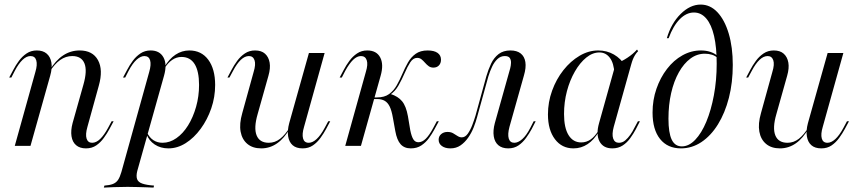

<svg xmlns="http://www.w3.org/2000/svg" viewBox="-20 -651 3830 857"><path d="M363.7 11.3Q336.3 11.3 319.8 -2.8Q303.2 -16.9 299.2 -42.7Q295.2 -68.5 304 -101.6L352.4 -273.4Q370.2 -335.5 356.9 -368.1Q343.5 -400.8 302.4 -400.8Q273.4 -400.8 248.4 -383.1Q223.4 -365.3 201.6 -330.6L200.8 -336.3Q228.2 -381.5 261.7 -403.6Q295.2 -425.8 335.5 -425.8Q393.5 -425.8 417.3 -382.7Q441.1 -339.5 421 -268.5L370.2 -84.7Q360.5 -50.8 366.5 -32.3Q372.6 -13.7 391.1 -13.7Q409.7 -13.7 427.4 -31Q445.2 -48.4 462.1 -79.8L478.2 -109.7H487.1L468.5 -75Q458.1 -55.6 443.5 -35.5Q429 -15.3 409.7 -2Q390.3 11.3 363.7 11.3ZM46 0 137.9 -329.8Q147.6 -362.1 141.9 -381.5Q136.3 -400.8 116.1 -400.8Q98.4 -400.8 80.6 -383.9Q62.9 -366.9 46 -334.7L30.6 -304.8H21L39.5 -339.5Q50 -359.7 64.5 -379.4Q79 -399.2 98.8 -412.5Q118.5 -425.8 144.4 -425.8Q171.8 -425.8 188.3 -411.7Q204.8 -397.6 209.3 -372.2Q213.7 -346.8 204 -312.9L116.1 0Z M443.5 186.3 446 177.4Q469.4 175.8 483.9 170.2Q498.4 164.5 506.9 152Q515.3 139.5 521.8 116.9L646 -329.8Q655.6 -362.9 650 -381.9Q644.4 -400.8 624.2 -400.8Q608.1 -400.8 589.9 -384.7Q571.8 -368.5 554 -334.7L538.7 -304.8H529L547.6 -339.5Q558.1 -359.7 572.6 -379.4Q587.1 -399.2 606.9 -412.5Q626.6 -425.8 652.4 -425.8Q692.7 -425.8 709.7 -394.8Q726.6 -363.7 712.1 -312.9L592.7 112.1Q587.1 134.7 591.9 148.4Q596.8 162.1 615.3 168.5Q633.9 175 667.7 177.4L665.3 186.3Q654 185.5 635.1 185.1Q616.1 184.7 594 183.9Q571.8 183.1 550 183.1Q517.7 183.1 488.3 184.3Q458.9 185.5 443.5 186.3ZM731.5 11.3Q696.8 11.3 670.6 -6Q644.4 -23.4 633.9 -52.4L636.3 -59.7Q646.8 -37.1 664.5 -25.4Q682.3 -13.7 705.6 -13.7Q737.9 -13.7 767.3 -34.3Q796.8 -54.8 819.4 -91.1Q841.9 -127.4 855.2 -174.2Q868.5 -221 868.5 -271.8Q868.5 -333.1 848.8 -364.9Q829 -396.8 790.3 -396.8Q767.7 -396.8 748.4 -383.5Q729 -370.2 713.7 -345.2V-351.6Q734.7 -387.9 763.3 -406.9Q791.9 -425.8 825 -425.8Q879 -425.8 909.7 -384.3Q940.3 -342.7 940.3 -271.8Q940.3 -217.7 923 -167.3Q905.6 -116.9 875.8 -76.2Q846 -35.5 808.9 -12.1Q771.8 11.3 731.5 11.3Z M1146 11.3Q1108.1 11.3 1084.3 -8.5Q1060.5 -28.2 1054 -63.3Q1047.6 -98.4 1061.3 -146L1112.1 -329.8Q1122.6 -363.7 1116.1 -382.3Q1109.7 -400.8 1091.1 -400.8Q1072.6 -400.8 1054.8 -383.9Q1037.1 -366.9 1020.2 -334.7L1004 -304.8H995.2L1013.7 -339.5Q1024.2 -359.7 1038.7 -379.4Q1053.2 -399.2 1073 -412.5Q1092.7 -425.8 1118.5 -425.8Q1146.8 -425.8 1162.9 -411.3Q1179 -396.8 1183.5 -371.8Q1187.9 -346.8 1178.2 -312.9L1129.8 -141.1Q1112.1 -79.8 1125.4 -46.8Q1138.7 -13.7 1179.8 -13.7Q1207.3 -13.7 1230.2 -31.5Q1253.2 -49.2 1274.2 -83.9V-78.2Q1249.2 -33.9 1216.9 -11.3Q1184.7 11.3 1146 11.3ZM1330.6 11.3Q1302.4 11.3 1286.3 -2.8Q1270.2 -16.9 1266.1 -42.7Q1262.1 -68.5 1271 -101.6L1358.9 -414.5H1429L1337.1 -84.7Q1327.4 -52.4 1332.7 -33.1Q1337.9 -13.7 1358.1 -13.7Q1375 -13.7 1393.1 -30.2Q1411.3 -46.8 1429 -79.8L1445.2 -109.7H1454L1435.5 -75Q1425 -55.6 1410.5 -35.5Q1396 -15.3 1376.6 -2Q1357.3 11.3 1330.6 11.3Z M1813.7 11.3Q1784.7 11.3 1768.1 -7.3Q1751.6 -25.8 1744.4 -66.1L1733.9 -124.2Q1728.2 -157.3 1719.4 -175.4Q1710.5 -193.5 1696.8 -201.2Q1683.1 -208.9 1663.7 -208.9H1630.6L1632.3 -216.1H1662.1Q1696 -216.1 1716.5 -231Q1737.1 -246 1750.8 -270.2Q1764.5 -294.4 1775.8 -321Q1787.1 -347.6 1800.8 -371.8Q1814.5 -396 1835.5 -410.9Q1856.5 -425.8 1888.7 -425.8Q1917.7 -425.8 1933.1 -414.9Q1948.4 -404 1948.4 -384.7Q1948.4 -368.5 1939.1 -358.9Q1929.8 -349.2 1914.5 -349.2Q1902.4 -349.2 1893.5 -355.6Q1884.7 -362.1 1877 -371Q1869.4 -379.8 1861.3 -386.3Q1853.2 -392.7 1841.9 -392.7Q1824.2 -392.7 1811.3 -373Q1798.4 -353.2 1786.3 -325Q1774.2 -296.8 1758.9 -269.8Q1743.5 -242.7 1721 -228.2L1723.4 -231.5Q1756.5 -221 1774.6 -199.2Q1792.7 -177.4 1800.8 -132.3L1811.3 -69.4Q1816.9 -41.9 1825 -29Q1833.1 -16.1 1847.6 -16.1Q1864.5 -16.1 1880.2 -31.5Q1896 -46.8 1913.7 -79.8L1929.8 -109.7H1938.7L1917.7 -71Q1908.1 -53.2 1894.4 -34.3Q1880.6 -15.3 1860.9 -2Q1841.1 11.3 1813.7 11.3ZM1521 0 1612.9 -329.8Q1623.4 -363.7 1616.9 -382.3Q1610.5 -400.8 1591.1 -400.8Q1573.4 -400.8 1556 -383.9Q1538.7 -366.9 1521 -334.7L1505.6 -304.8H1496L1514.5 -339.5Q1525 -359.7 1539.5 -379.4Q1554 -399.2 1573.8 -412.5Q1593.5 -425.8 1619.4 -425.8Q1660.5 -425.8 1677 -394.8Q1693.5 -363.7 1679 -312.9L1591.1 0Z M1990.3 11.3Q1966.9 11.3 1952.4 0.8Q1937.9 -9.7 1937.9 -27.4Q1937.9 -42.7 1949.2 -52.4Q1960.5 -62.1 1977.4 -62.1Q1992.7 -62.1 2002.8 -56Q2012.9 -50 2022.2 -44Q2031.5 -37.9 2041.1 -37.9Q2056.5 -37.9 2068.1 -54.4Q2079.8 -71 2088.3 -93.5Q2096.8 -116.1 2102.4 -134.7L2150.8 -310.5Q2159.7 -341.1 2172.2 -367.3Q2184.7 -393.5 2205.6 -409.7Q2226.6 -425.8 2258.1 -425.8Q2287.1 -425.8 2304 -412.5Q2321 -399.2 2325 -374.2Q2329 -349.2 2318.5 -313.7L2254 -84.7Q2245.2 -51.6 2250.8 -32.7Q2256.5 -13.7 2275.8 -13.7Q2292.7 -13.7 2311.3 -30.2Q2329.8 -46.8 2346.8 -79.8L2362.1 -109.7H2371L2353.2 -75Q2342.7 -55.6 2328.2 -35.5Q2313.7 -15.3 2294.4 -2Q2275 11.3 2248.4 11.3Q2221 11.3 2204.4 -2.8Q2187.9 -16.9 2183.9 -42.7Q2179.8 -68.5 2188.7 -101.6L2257.3 -346Q2260.5 -358.1 2260.9 -370.6Q2261.3 -383.1 2255.6 -391.9Q2250 -400.8 2233.1 -400.8Q2214.5 -400.8 2200.4 -387.5Q2186.3 -374.2 2176.6 -353.6Q2166.9 -333.1 2159.7 -309.7L2109.7 -129Q2104 -107.3 2094.4 -82.7Q2084.7 -58.1 2069.8 -36.7Q2054.8 -15.3 2035.5 -2Q2016.1 11.3 1990.3 11.3Z M2539.5 11.3Q2487.9 11.3 2456.9 -29.8Q2425.8 -71 2425.8 -140.3Q2425.8 -195.2 2444.4 -246.4Q2462.9 -297.6 2494.8 -337.9Q2526.6 -378.2 2566.9 -402Q2607.3 -425.8 2650 -425.8Q2688.7 -425.8 2720.2 -407.7Q2751.6 -389.5 2771.8 -356.5L2722.6 -321.8Q2720.2 -369.4 2702 -393.1Q2683.9 -416.9 2655.6 -416.9Q2625 -416.9 2596.8 -394Q2568.5 -371 2546 -331.9Q2523.4 -292.7 2510.5 -244Q2497.6 -195.2 2497.6 -141.9Q2497.6 -80.6 2517.7 -48Q2537.9 -15.3 2574.2 -15.3Q2597.6 -15.3 2616.5 -28.6Q2635.5 -41.9 2652.4 -69.4V-62.9Q2631.5 -26.6 2602.8 -7.7Q2574.2 11.3 2539.5 11.3ZM2712.9 11.3Q2672.6 11.3 2656 -19.8Q2639.5 -50.8 2654 -101.6L2728.2 -366.9Q2754 -375.8 2780.2 -393.1Q2806.5 -410.5 2823.4 -429.8L2828.2 -422.6Q2820.2 -414.5 2814.5 -405.2Q2808.9 -396 2804.8 -385.9Q2800.8 -375.8 2796.8 -361.3L2719.4 -84.7Q2710.5 -51.6 2716.9 -32.7Q2723.4 -13.7 2742.7 -13.7Q2758.1 -13.7 2770.6 -24.2Q2783.1 -34.7 2793.5 -49.6Q2804 -64.5 2811.3 -79.8L2827.4 -109.7H2836.3L2817.7 -73.4Q2807.3 -54 2793.1 -34.3Q2779 -14.5 2759.3 -1.6Q2739.5 11.3 2712.9 11.3Z M3019.4 11.3Q2959.7 11.3 2926.2 -30.6Q2892.7 -72.6 2892.7 -148.4Q2892.7 -204.8 2910.1 -254.8Q2927.4 -304.8 2957.3 -343.5Q2987.1 -382.3 3026.2 -404Q3065.3 -425.8 3108.1 -425.8Q3154.8 -425.8 3183.9 -400.8L3183.1 -391.9Q3173.4 -401.6 3158.5 -406.5Q3143.5 -411.3 3125.8 -411.3Q3091.1 -411.3 3061.7 -389.5Q3032.3 -367.7 3010.1 -328.2Q2987.9 -288.7 2975.8 -235.9Q2963.7 -183.1 2963.7 -121Q2963.7 -58.1 2978.2 -27.8Q2992.7 2.4 3023.4 2.4Q3054.8 2.4 3083.1 -27Q3111.3 -56.5 3132.7 -107.7Q3154 -158.9 3166.5 -225.8Q3179 -292.7 3179 -366.9Q3179 -439.5 3167.3 -490.3Q3155.6 -541.1 3132.7 -568.1Q3109.7 -595.2 3077.4 -595.2Q3043.5 -595.2 3014.1 -565.3Q2984.7 -535.5 2964.5 -480.6H2956.5Q2975.8 -546.8 3018.1 -588.7Q3060.5 -630.6 3107.3 -630.6Q3150 -630.6 3182.3 -596.4Q3214.5 -562.1 3232.7 -501.2Q3250.8 -440.3 3250.8 -361.3Q3250.8 -282.3 3233.5 -214.5Q3216.1 -146.8 3184.7 -96Q3153.2 -45.2 3110.9 -16.9Q3068.5 11.3 3019.4 11.3Z M3461.3 11.3Q3423.4 11.3 3399.6 -8.5Q3375.8 -28.2 3369.4 -63.3Q3362.9 -98.4 3376.6 -146L3427.4 -329.8Q3437.9 -363.7 3431.5 -382.3Q3425 -400.8 3406.5 -400.8Q3387.9 -400.8 3370.2 -383.9Q3352.4 -366.9 3335.5 -334.7L3319.4 -304.8H3310.5L3329 -339.5Q3339.5 -359.7 3354 -379.4Q3368.5 -399.2 3388.3 -412.5Q3408.1 -425.8 3433.9 -425.8Q3462.1 -425.8 3478.2 -411.3Q3494.4 -396.8 3498.8 -371.8Q3503.2 -346.8 3493.5 -312.9L3445.2 -141.1Q3427.4 -79.8 3440.7 -46.8Q3454 -13.7 3495.2 -13.7Q3522.6 -13.7 3545.6 -31.5Q3568.5 -49.2 3589.5 -83.9V-78.2Q3564.5 -33.9 3532.3 -11.3Q3500 11.3 3461.3 11.3ZM3646 11.3Q3617.7 11.3 3601.6 -2.8Q3585.5 -16.9 3581.5 -42.7Q3577.4 -68.5 3586.3 -101.6L3674.2 -414.5H3744.4L3652.4 -84.7Q3642.7 -52.4 3648 -33.1Q3653.2 -13.7 3673.4 -13.7Q3690.3 -13.7 3708.5 -30.2Q3726.6 -46.8 3744.4 -79.8L3760.5 -109.7H3769.4L3750.8 -75Q3740.3 -55.6 3725.8 -35.5Q3711.3 -15.3 3691.9 -2Q3672.6 11.3 3646 11.3Z"/></svg>

Font: Playfair 144pt Light
Style: Italic
Weight: 300
Italic angle: -15.6°
Designer: Claus Eggers Sørensen
Foundry: Claus Eggers Sørensen
Version: Version 2.001;gftools[0.9.30]